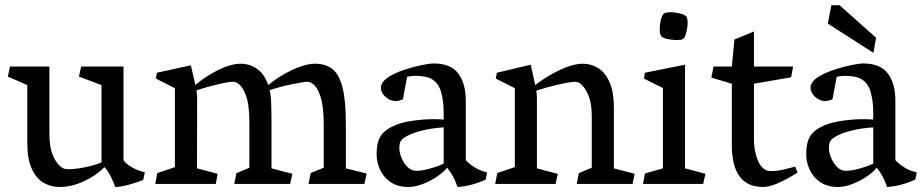

<svg xmlns="http://www.w3.org/2000/svg" viewBox="-20 -727 3648 759"><path d="M11.2 -424.3 19.5 -463.9H175.3V-197.3Q175.3 -145.5 189.2 -112.8Q203.1 -80.1 222.7 -65.9Q232.9 -58.1 248.5 -58.1Q278.3 -58.1 316.7 -65.9Q355 -73.7 381.3 -85V-390.6L292 -424.3L300.8 -463.9H468.3V-93.8Q476.6 -81.5 492.7 -71Q508.8 -60.5 525.9 -54Q543 -47.4 552.7 -45.9L546.4 -16.6Q529.3 -7.8 493.2 2.2Q457 12.2 435.1 12.2Q431.2 -2.4 418.2 -28.6Q405.3 -54.7 392.6 -66.4Q362.3 -34.2 312.7 -11Q263.2 12.2 215.8 12.2Q181.2 12.2 152.3 -4.4Q123.5 -21 105.7 -59.8Q87.9 -98.6 87.9 -162.1V-390.6Z M596.2 -416.5 600.6 -439.5 734.4 -468.8 752.4 -391.1Q794.4 -426.8 844 -450.9Q893.6 -475.1 931.6 -475.1Q966.8 -475.1 995.8 -455.1Q1024.9 -435.1 1040.5 -390.6Q1081.5 -425.3 1134.5 -450.2Q1187.5 -475.1 1225.1 -475.1Q1269.5 -475.1 1295.9 -452.6Q1322.3 -430.2 1334.7 -378.2Q1347.2 -326.2 1347.2 -235.8V-61.5L1429.2 -41L1420.4 0H1199.7L1208 -43L1259.8 -64V-233.9Q1259.8 -305.2 1246.8 -345.5Q1233.9 -385.7 1212.4 -398.4Q1203.6 -403.8 1196.8 -403.8Q1180.7 -403.8 1132.8 -393.8Q1085 -383.8 1045.9 -370.6Q1050.8 -352.5 1052 -318.6Q1053.2 -284.7 1053.2 -233.4V-61.5L1135.7 -40L1127 0H906.2L914.6 -42.5L965.8 -64V-244.6Q965.8 -313 951.9 -350.6Q938 -388.2 915.5 -400.4Q908.7 -403.8 902.3 -403.8Q883.8 -403.8 842.3 -394Q800.8 -384.3 756.8 -370.1Q759.3 -353 759.3 -335.4L758.8 -61.5L840.3 -40L833 0H593.8L601.6 -42.5L671.4 -66.4V-378.4Z M1542 -231.9Q1570.3 -244.1 1613.5 -250Q1656.7 -255.9 1694.8 -255.9Q1714.8 -255.9 1733.9 -254.4V-280.8Q1733.9 -325.7 1723.9 -362.5Q1713.9 -399.4 1684.6 -415.5Q1674.3 -421.4 1657.5 -424.3Q1640.6 -427.2 1622.1 -427.2Q1605.5 -427.2 1589.4 -423.8L1572.8 -335Q1559.1 -327.6 1543 -327.6Q1530.3 -327.6 1516.8 -335Q1503.4 -342.3 1494.6 -354.5Q1485.8 -366.7 1485.8 -380.4Q1485.8 -406.2 1526.9 -429.2Q1551.3 -442.4 1584.7 -453.1Q1618.2 -463.9 1648.7 -470Q1679.2 -476.1 1694.3 -476.1Q1761.7 -476.1 1791.5 -436.5Q1821.3 -397 1821.3 -329.1V-93.8Q1839.4 -75.2 1859.9 -63.2Q1880.4 -51.3 1905.8 -45.4L1899.9 -17.1Q1872.6 -4.4 1843.5 3.2Q1814.5 10.7 1788.6 12.2Q1780.8 -10.7 1771.2 -28.8Q1761.7 -46.9 1747.1 -64.5Q1736.3 -48.8 1710 -30.5Q1683.6 -12.2 1652.1 0Q1620.6 12.2 1594.7 12.2Q1551.8 12.2 1523.4 -7.6Q1495.1 -27.3 1481.9 -57.1Q1468.8 -86.9 1468.8 -117.7Q1468.8 -164.6 1485.4 -189.9Q1502 -215.3 1542 -231.9ZM1626 -51.8Q1647.9 -51.8 1680.4 -60.8Q1712.9 -69.8 1733.9 -80.6V-223.6Q1685.5 -220.2 1650.4 -211.4Q1615.2 -202.6 1595.2 -192.6Q1575.2 -182.6 1567.9 -174.3Q1558.6 -165 1558.6 -142.1Q1558.6 -125.5 1565.7 -106.9Q1572.8 -88.4 1584.5 -74Q1596.2 -59.6 1609.4 -54.7Q1615.7 -51.8 1626 -51.8Z M1939.9 -416.5 1944.3 -439.5 2078.1 -471.2 2095.7 -390.6Q2139.2 -424.8 2192.1 -450Q2245.1 -475.1 2284.2 -475.1Q2315.9 -475.1 2343.5 -458.7Q2371.1 -442.4 2388.9 -403.6Q2406.7 -364.7 2406.7 -301.8V-61.5L2488.8 -40L2480.5 0H2259.8L2268.1 -42.5L2319.3 -64V-268.6Q2319.3 -318.8 2305.7 -351.1Q2292 -383.3 2272.9 -397.5Q2263.2 -403.8 2253.9 -403.8Q2234.4 -403.8 2184.3 -392.1Q2134.3 -380.4 2100.1 -368.7Q2100.6 -365.7 2101.6 -356.2Q2102.5 -346.7 2102.5 -340.8V-61.5L2185.1 -39.6L2176.3 0H1937.5L1945.8 -43L2015.1 -66.4V-378.4Z M2654.3 -568.8Q2635.3 -568.8 2617.2 -573Q2599.1 -577.1 2593.8 -584.5Q2587.9 -591.8 2587.9 -611.3Q2587.9 -630.4 2592.8 -649.7Q2597.7 -668.9 2604.5 -673.3Q2611.8 -678.7 2630.4 -678.7Q2648.9 -678.7 2668.5 -673.6Q2688 -668.5 2692.9 -662.1Q2698.2 -655.3 2698.2 -637.7Q2698.2 -619.1 2693.1 -599.1Q2688 -579.1 2681.2 -573.7Q2675.8 -568.8 2654.3 -568.8ZM2600.6 -61.5V-378.9L2525.4 -416.5L2529.8 -439.5L2688 -471.2V-61.5L2768.6 -40L2759.8 0H2522L2529.3 -41Z M2800.8 -463.9H2873L2883.3 -570.8L2960.4 -602.5V-463.9H3115.2L3107.4 -421.4L2960.4 -396V-179.2Q2960.4 -136.7 2972.2 -102.3Q2983.9 -67.9 3006.3 -55.2Q3014.6 -50.8 3029.3 -50.8Q3056.6 -50.8 3088.4 -59.3Q3120.1 -67.9 3123.5 -68.4L3132.8 -45.4Q3103 -24.9 3063.2 -6.3Q3023.4 12.2 2996.6 12.2Q2873 12.2 2873 -154.3V-396L2792 -420.4Z M3240.2 -231.9Q3268.6 -244.1 3311.8 -250Q3355 -255.9 3393.1 -255.9Q3413.1 -255.9 3432.1 -254.4V-280.8Q3432.1 -325.7 3422.1 -362.5Q3412.1 -399.4 3382.8 -415.5Q3372.6 -421.4 3355.7 -424.3Q3338.9 -427.2 3320.3 -427.2Q3303.7 -427.2 3287.6 -423.8L3271 -335Q3257.3 -327.6 3241.2 -327.6Q3228.5 -327.6 3215.1 -335Q3201.7 -342.3 3192.9 -354.5Q3184.1 -366.7 3184.1 -380.4Q3184.1 -406.2 3225.1 -429.2Q3249.5 -442.4 3283 -453.1Q3316.4 -463.9 3346.9 -470Q3377.4 -476.1 3392.6 -476.1Q3460 -476.1 3489.7 -436.5Q3519.5 -397 3519.5 -329.1V-93.8Q3537.6 -75.2 3558.1 -63.2Q3578.6 -51.3 3604 -45.4L3598.1 -17.1Q3570.8 -4.4 3541.7 3.2Q3512.7 10.7 3486.8 12.2Q3479 -10.7 3469.5 -28.8Q3460 -46.9 3445.3 -64.5Q3434.6 -48.8 3408.2 -30.5Q3381.8 -12.2 3350.3 0Q3318.8 12.2 3293 12.2Q3250 12.2 3221.7 -7.6Q3193.4 -27.3 3180.2 -57.1Q3167 -86.9 3167 -117.7Q3167 -164.6 3183.6 -189.9Q3200.2 -215.3 3240.2 -231.9ZM3324.2 -51.8Q3346.2 -51.8 3378.7 -60.8Q3411.1 -69.8 3432.1 -80.6V-223.6Q3383.8 -220.2 3348.6 -211.4Q3313.5 -202.6 3293.5 -192.6Q3273.4 -182.6 3266.1 -174.3Q3256.8 -165 3256.8 -142.1Q3256.8 -125.5 3263.9 -106.9Q3271 -88.4 3282.7 -74Q3294.4 -59.6 3307.6 -54.7Q3314 -51.8 3324.2 -51.8ZM3252.4 -633.8 3266.6 -706.5H3298.8L3443.4 -577.6L3432.6 -518.1Z"/></svg>

Font: Vesper Libre
Style: Regular
Weight: 400
Designer: Robert Keller & Kimya Gandhi
Foundry: Mota Italic
Version: Version 1.058